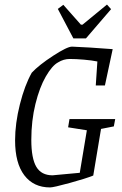

<svg xmlns="http://www.w3.org/2000/svg" viewBox="-20 -811 533 840"><path d="M478 -258 422 -247 388 -43Q356 -30 285 -10.5Q214 9 199 9Q127 9 86.5 -44Q46 -97 46 -197Q46 -271 67 -354.5Q88 -438 119 -493Q151 -527 212.5 -567Q274 -607 295 -607Q323 -606 373.5 -603Q424 -600 473 -596L439 -437H399L406 -542Q382 -547 347 -550Q312 -553 285 -553Q258 -553 234 -538Q208 -524 180.5 -476.5Q153 -429 135 -356Q117 -283 117 -199Q117 -118 139 -81Q161 -44 210 -44L329 -55L360 -241L278 -254L284 -290H484ZM233 -772 257 -790 334 -703H341L448 -791L466 -771L356 -643H301Z"/></svg>

Font: Grenze Light
Style: Italic
Weight: 300
Italic angle: -10°
Designer: Renata Polastri
Foundry: Omnibus-Type
Version: Version 1.002; ttfautohint (v1.8)